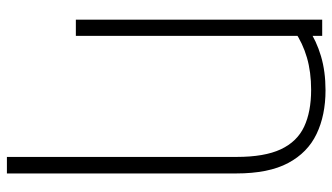

<svg xmlns="http://www.w3.org/2000/svg" viewBox="-227 -550 981 567"><g transform="rotate(90 263.5 -266.5)"><path d="M492.2 203.6H443.4V-475.1Q443.4 -557.1 420.9 -605.2Q398.4 -653.3 354.2 -674.1Q310.1 -694.8 245.1 -694.8Q192.9 -694.8 150.1 -682.4Q107.4 -669.9 73.2 -646.5L65.9 -687Q100.6 -710.4 145.8 -723.9Q190.9 -737.3 246.6 -737.3Q320.3 -737.3 375.5 -710.9Q430.7 -684.6 461.4 -627Q492.2 -569.3 492.2 -473.6ZM85.9 -727.5V0H38.1V-727.5Z"/></g></svg>

Font: Inter 24pt ExtraLight
Style: Regular
Weight: 250
Designer: Rasmus Andersson
Foundry: rsms
Version: Version 4.001;git-66647c0bb